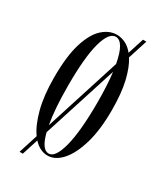

<svg xmlns="http://www.w3.org/2000/svg" viewBox="-160 -624 629 740"><g transform="rotate(30 155.0 -254.0)"><path d="M55 52 82 -33Q57.5 -67 42.2 -125.2Q27 -183.5 27 -263.5Q27 -359 45.2 -416.8Q63.5 -474.5 92.8 -500.5Q122 -526.5 155 -526.5Q174 -526.5 193 -517.5Q212 -508.5 228 -488.5L251 -560H266L238.5 -474Q258.5 -443 270.8 -391.2Q283 -339.5 283 -263.5Q283 -176.5 265 -115.2Q247 -54 218 -21.5Q189 11 155 11Q121 11 92.5 -20L69.5 52ZM89.5 -263.5Q89.5 -160 101.5 -93L208 -427Q191.5 -517.5 155 -517.5Q125 -517.5 107.2 -453.8Q89.5 -390 89.5 -263.5ZM155 2Q184.5 2 202.2 -66.2Q220 -134.5 220 -263.5Q220 -340 213 -395L107.5 -65.5Q124.5 2 155 2Z"/></g></svg>

Font: Imbue 100pt Light
Style: Regular
Weight: 300
Designer: Tyler Finck
Foundry: Etcetera Type Company
Version: Version 1.102; ttfautohint (v1.8.3)